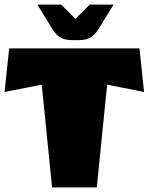

<svg xmlns="http://www.w3.org/2000/svg" viewBox="-20 -817 648 837"><path d="M296 -642H322Q355 -642 374.5 -653.5Q394 -665 410 -691L475 -797H371L309 -735L247 -797H143L208 -691Q224 -665 243.5 -653.5Q263 -642 296 -642ZM588 -606 608 -416 447 -448 402 0H207L162 -448L0 -416L20 -606Z"/></svg>

Font: Wendy One
Style: Regular
Weight: 400
Designer: Alejandro Inler
Foundry: Alejandro Inler
Version: 1.001